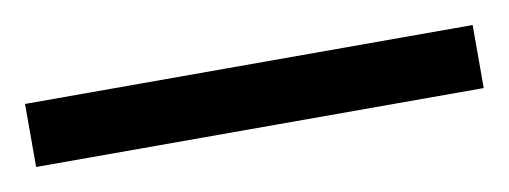

<svg xmlns="http://www.w3.org/2000/svg" viewBox="-25 6 469 177"><g transform="rotate(-10 209.5 94.5)"><path d="M0 124V65H419V124Z"/></g></svg>

Font: Archivo SemiCondensed Light
Style: Regular
Weight: 300
Width: 4
Designer: Hector Gatti
Foundry: Omnibus-Type
Version: Version 2.001